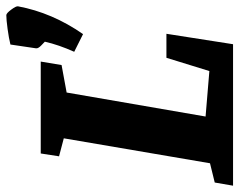

<svg xmlns="http://www.w3.org/2000/svg" viewBox="-109 -663 758 608"><g transform="rotate(-90 270.0 -359.0)"><path d="M391 -211H467L434 0H-14L-4 -58L57 -73L136 -536L79 -551L88 -609H379L368 -543L281 -527L205 -87L349 -75ZM442 -596Q440 -598 430 -607.5Q420 -617 421 -624L433 -705Q453 -710 482.5 -714Q512 -718 526 -718Q532 -718 543.5 -702.5Q555 -687 554 -681Q534 -573 466 -475L410 -503Q432 -552 442 -596Z"/></g></svg>

Font: Grenze
Style: Bold Italic
Weight: 700
Italic angle: -10°
Designer: Renata Polastri
Foundry: Omnibus-Type
Version: Version 1.002; ttfautohint (v1.8)